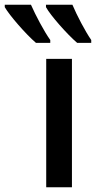

<svg xmlns="http://www.w3.org/2000/svg" viewBox="-118 -786 403 806"><path d="M12 -766H-98V-756C-78 -721 -9 -642 33 -606H93V-618C66 -656 32 -721 12 -766ZM186 -766H75V-756C94 -721 164 -642 206 -606H265V-618C239 -656 205 -721 186 -766ZM184 0V-539H76V0Z"/></svg>

Font: Noto Sans Thai Medium
Style: Regular
Weight: 500
Designer: Monotype Design Team
Foundry: Monotype Imaging Inc.
Version: Version 1.901